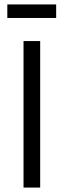

<svg xmlns="http://www.w3.org/2000/svg" viewBox="-20 -845 287 865"><path d="M86 0V-660H161V0ZM13 -764V-825H233V-764Z"/></svg>

Font: Bricolage Grotesque 24pt Light
Style: Regular
Weight: 300
Designer: Mathieu Triay
Foundry: Atelier Triay
Version: Version 1.001;gftools[0.9.33.dev8+g029e19f]